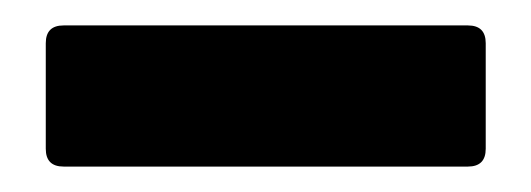

<svg xmlns="http://www.w3.org/2000/svg" viewBox="-20 33 418 151"><path d="M30 164Q16 164 16 150V67Q16 53 30 53H348Q362 53 362 67V150Q362 164 348 164Z"/></svg>

Font: Sofia Sans Extra Condensed Black
Style: Regular
Weight: 900
Designer: Botio Nikoltchev, Ani Petrova
Foundry: lettersoup
Version: Version 4.101